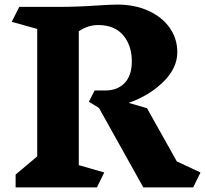

<svg xmlns="http://www.w3.org/2000/svg" viewBox="-20 -816 893 836"><path d="M821 0H604L411 -346L367 -373L392 -422H438Q492 -422 523 -455Q554 -488 554 -548Q554 -618 516.5 -662.5Q479 -707 407 -707Q363 -707 323 -680V-97L434 -65L402 0H48V-56L142 -135V-690L31 -721L64 -786H230Q317 -786 401 -792Q461 -796 491 -796Q568 -796 627.5 -768.5Q687 -741 719.5 -694Q752 -647 752 -589Q752 -519 690.5 -459Q629 -399 540 -368L620 -345L750 -113L853 -65Z"/></svg>

Font: InknutAntiqua
Style: Bold
Weight: 700
Designer: Claus Eggers Srensen
Foundry: Claus Eggers Srensen
Version: Version 1.000; ttfautohint (v1.2) -l 7 -r 28 -G 50 -x 13 -D 